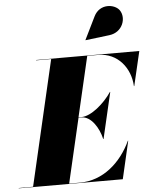

<svg xmlns="http://www.w3.org/2000/svg" viewBox="-115 -1086 914 1140"><g transform="rotate(-5 342.0 -516.0)"><path d="M565 -859C645 -868.5 673 -952.5 640 -1000.5C613 -1039.5 524 -1052.5 487.5 -978L421 -842.5L421.5 -841.5ZM358 -387C415 -387 460 -315 475 -248H477L541 -523H539C494 -456 415 -389 358 -389H340L423.5 -748H489C606 -748 679 -652 684 -545H686L734 -750H119V-748H208.5L35.5 -2H-50V0H570L622 -225H620C561 -98 452 -2 315 -2H250.5L340 -387Z"/></g></svg>

Font: Bodoni* 96pt Fatface
Style: Italic
Weight: 900
Italic angle: -13°
Version: Version 2.3